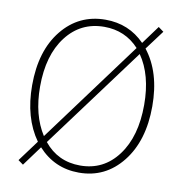

<svg xmlns="http://www.w3.org/2000/svg" viewBox="-85 -828 883 930"><g transform="rotate(10 357.0 -363.5)"><path d="M553 -604 184 -106Q252 -22 362 -22Q477 -22 547 -115.5Q617 -209 617 -365Q617 -512 553 -604ZM165 -132 533 -630Q465 -704 362 -704Q246 -704 175.5 -612Q105 -520 105 -365Q105 -225 165 -132ZM647 -730 576 -635Q657 -532 657 -365Q657 -195 574.5 -91Q492 13 362 13Q242 13 161 -76L89 22L64 4L141 -100Q66 -205 66 -365Q66 -535 148.5 -637Q231 -739 362 -739Q477 -739 555 -659L621 -749Z"/></g></svg>

Font: Noto Sans Korean Thin
Style: Regular
Weight: 250
Designer: Ryoko NISHIZUKA  (kana & ideographs); Paul D. Hunt (Latin, Greek & Cyrillic); Wenlong ZHANG  (bopomofo); Sandoll Communi
Foundry: Adobe Systems Incorporated
Version: Version 1.0001;PS 1;hotconv 1.0.78;makeotf.lib2.5.61930